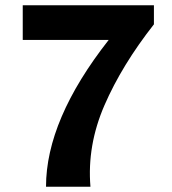

<svg xmlns="http://www.w3.org/2000/svg" viewBox="-20 -706 652 726"><path d="M66 -686H562V-614Q441 -460 375 -308Q309 -156 322 0H154Q154 -253 391 -555H66Z"/></svg>

Font: Chivo
Style: Bold
Weight: 700
Designer: Hector Gatti
Foundry: Omnibus-Type
Version: Version 1.007;PS 001.007;hotconv 1.0.88;makeotf.lib2.5.64775